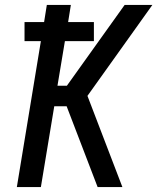

<svg xmlns="http://www.w3.org/2000/svg" viewBox="-20 -755 640 775"><path d="M48 0 145 -589H79V-666H158L169 -735H266L255 -666H359V-589H242L212 -409H250L483 -735H595L333 -368L474 0H374L249 -326H199L145 0Z"/></svg>

Font: Iosevka Custom Medium
Style: Italic
Weight: 500
Italic angle: -9°
Designer: Belleve Invis
Foundry: Belleve Invis
Version: Version 27.0.1